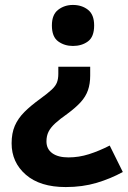

<svg xmlns="http://www.w3.org/2000/svg" viewBox="-20 -565 517 777"><path d="M345 -259Q345 -226 336 -200Q327 -174 306.5 -151.5Q286 -129 252 -104Q222 -83 203.5 -66Q185 -49 176.5 -32Q168 -15 168 7Q168 38 191.5 55Q215 72 257 72Q299 72 340 59Q381 46 424 24L477 131Q428 158 371 175Q314 192 246 192Q142 192 84.5 142Q27 92 27 15Q27 -26 40 -56Q53 -86 79 -112Q105 -138 144 -166Q174 -188 189.5 -202.5Q205 -217 210.5 -231.5Q216 -246 216 -266V-295H345ZM361 -462Q361 -416 336 -397.5Q311 -379 275 -379Q241 -379 215.5 -397.5Q190 -416 190 -462Q190 -506 215.5 -525.5Q241 -545 275 -545Q311 -545 336 -525.5Q361 -506 361 -462Z"/></svg>

Font: Noto Sans Devanagari
Style: Bold
Weight: 700
Version: Version 2.003